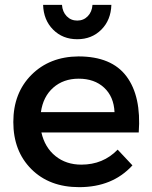

<svg xmlns="http://www.w3.org/2000/svg" viewBox="-20 -769 628 793"><path d="M158 -749H236Q238 -720 255.5 -702Q273 -684 299 -684Q325 -684 342.5 -702Q360 -720 362 -749H440Q438 -686 398.5 -646.5Q359 -607 299 -607Q239 -607 199.5 -646.5Q160 -686 158 -749ZM304 -536Q441 -536 502.5 -453.5Q564 -371 553 -222H151Q165 -160 209 -124.5Q253 -89 316 -89Q406 -89 466 -151L527 -86Q445 4 307 4Q184 4 109.5 -70.5Q35 -145 35 -265Q35 -385 110 -460Q185 -535 304 -536ZM149 -306H453Q450 -370 410 -407Q370 -444 305 -444Q242 -444 200 -407Q158 -370 149 -306Z"/></svg>

Font: Montserrat-Arabic
Style: Regular
Weight: 400
Designer: Mohamed Gaber
Foundry: Kief Type Foundry
Version: Version 5.008;PS 005.008;hotconv 1.0.88;makeotf.lib2.5.64775